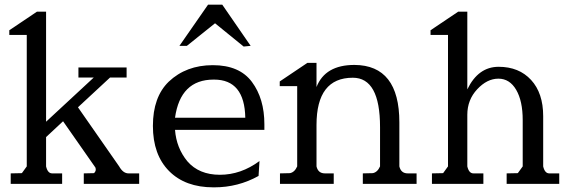

<svg xmlns="http://www.w3.org/2000/svg" viewBox="-20 -790 2443 825"><path d="M178 -75Q185 -45 204 -45H247V0H26V-45L74 -46Q77 -50 95 -75V-640H20V-660L139 -740H178V-267L383 -457H317V-500H524V-457H453L315 -329L492 -75Q509 -45 532 -45H578V0H340V-45L384 -46Q395 -56 390 -70L251 -269L178 -201Z M904 -690 783 -593H751L874 -770H935L1057 -593L1027 -590ZM1091 -34Q1003 15 901 15Q899 15 897 15Q776 15 706.5 -55Q637 -125 637 -249Q637 -373 705 -439Q780 -510 894.5 -510Q1009 -510 1062.5 -438Q1116 -366 1116 -256V-232H732Q738 -154 785 -97Q835 -39 925 -39Q1015 -39 1095 -98ZM1034 -284Q1031 -448 900 -448H898Q755 -448 732 -284Z M1340 -416Q1377 -511 1503 -511Q1696 -510 1696 -264V-75Q1703 -45 1732 -45H1770V0H1539V-45L1582 -46Q1602 -50 1613 -75V-244Q1613 -456 1496 -456Q1340 -456 1340 -253V-75Q1347 -45 1376 -45H1414V0H1183V-45L1226 -46Q1246 -50 1257 -75V-420H1182V-440L1301 -520H1340Z M1988 -406Q2035 -503 2122.5 -503Q2210 -503 2262 -446.5Q2314 -390 2314 -291V-75Q2321 -45 2340 -45H2383V0H2157V-45L2205 -46Q2208 -50 2226 -75V-274Q2226 -356 2198 -404Q2170 -452 2121.5 -452Q2073 -452 2030.5 -406.5Q1988 -361 1988 -297V-75Q1995 -45 2014 -45H2057V0H1836V-45L1884 -46Q1887 -50 1905 -75V-640H1830V-660L1949 -740H1988Z"/></svg>

Font: Sawarabi Mincho
Style: Regular
Weight: 400
Version: Version 1.00